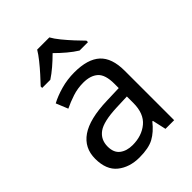

<svg xmlns="http://www.w3.org/2000/svg" viewBox="-220 -879 1002 1002"><g transform="rotate(-45 280.5 -378.0)"><path d="M288 -545Q386 -545 433 -502Q480 -459 480 -365V0H416L399 -76H395Q360 -32 321.5 -11Q283 10 215 10Q142 10 94 -28.5Q46 -67 46 -149Q46 -229 109 -272.5Q172 -316 303 -320L394 -323V-355Q394 -422 365 -448Q336 -474 283 -474Q241 -474 203 -461.5Q165 -449 132 -433L105 -499Q140 -518 188 -531.5Q236 -545 288 -545ZM314 -259Q214 -255 175.5 -227Q137 -199 137 -148Q137 -103 164.5 -82Q192 -61 235 -61Q303 -61 348 -98.5Q393 -136 393 -214V-262ZM325 -766Q337 -744 359.5 -716.5Q382 -689 406.5 -662.5Q431 -636 450 -617V-606H388Q362 -622 334 -645.5Q306 -669 279 -696Q252 -669 225 -646Q198 -623 172 -606H112V-617Q131 -637 154.5 -663Q178 -689 200 -716.5Q222 -744 235 -766Z"/></g></svg>

Font: Noto Sans Ogham
Style: Regular
Weight: 400
Designer: Monotype Design Team
Foundry: Monotype Imaging Inc.
Version: Version 2.001; ttfautohint (v1.8.4.7-5d5b)